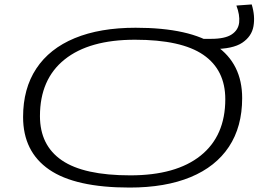

<svg xmlns="http://www.w3.org/2000/svg" viewBox="-20 -835 1170 865"><path d="M564 10Q319 10 201.5 -71Q84 -152 84 -308Q84 -436 143.5 -526Q203 -616 316.5 -663Q430 -710 591 -710Q836 -710 953.5 -629Q1071 -548 1071 -393Q1071 -264 1011.5 -174Q952 -84 838.5 -37Q725 10 564 10ZM567 -45Q773 -45 884 -134Q995 -223 995 -388Q995 -520 896 -588Q797 -656 588 -656Q382 -656 271 -567Q160 -478 160 -312Q160 -180 259 -112.5Q358 -45 567 -45ZM898 -614 888 -660H931Q994 -660 1024 -680Q1054 -700 1057.5 -734Q1061 -768 1045 -810L1114 -815Q1130 -763 1122 -717Q1114 -671 1071.5 -642.5Q1029 -614 939 -614Z"/></svg>

Font: Georama ExtraExtended Light
Style: Italic
Weight: 300
Width: 8
Italic angle: -9°
Designer: Jean-Baptiste Levee
Foundry: Production Type
Version: Version 1.000